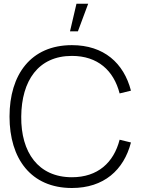

<svg xmlns="http://www.w3.org/2000/svg" viewBox="-20 -972 748 1008"><path d="M443 -952.5 389 -807.5H347.5L381.5 -952.5ZM357.5 15C525 15 630 -79 667.5 -224L608 -238.5C577 -118 493 -41.5 357.5 -41.5C180.5 -41.5 89.5 -172.5 91.5 -360C93 -547.5 180.5 -678.5 357.5 -678.5C493 -678.5 577 -602 608 -481.5L667.5 -496C630 -641 525 -735 357.5 -735C142 -735 30 -580.5 30 -360C30 -139.5 142 15 357.5 15Z"/></svg>

Font: Hauora Light
Style: Regular
Weight: 300
Designer: Wayne Shih
Foundry: WCYS
Version: Version 1.001;hotconv 1.0.109;makeotfexe 2.5.65596